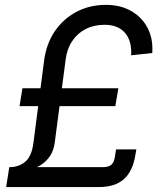

<svg xmlns="http://www.w3.org/2000/svg" viewBox="-20 -757 641 777"><path d="M14.2 -57.1 17.6 -80.6Q57.1 -80.6 82.8 -103Q108.4 -125.5 115.2 -178.2L158.7 -513.2Q167.5 -579.6 201.4 -629.9Q235.4 -680.2 288.8 -708.7Q342.3 -737.3 409.2 -737.3Q467.3 -737.3 510.7 -712.6Q554.2 -688 577.1 -644.3Q600.1 -600.6 596.2 -542.5L510.7 -533.2Q514.2 -591.3 485.8 -624Q457.5 -656.7 403.3 -656.7Q360.4 -656.7 326.9 -639.6Q293.5 -622.6 272.2 -590.8Q251 -559.1 245.6 -515.6L201.7 -181.2Q197.3 -147.9 182.6 -126Q168 -104 146.7 -90.3Q125.5 -76.7 101.8 -69.3Q78.1 -62 55.2 -59.6Q32.2 -57.1 14.2 -57.1ZM4.9 0 17.6 -80.6H396.5Q418.5 -80.6 429.9 -89.8Q441.4 -99.1 444.8 -121.6L449.7 -152.3H531.7L527.8 -129.4Q517.1 -63.5 481 -31.7Q444.8 0 380.9 0ZM59.1 -327.6 70.8 -399.9H459L446.8 -327.6Z"/></svg>

Font: Inter 20pt
Style: Italic
Weight: 400
Italic angle: -9.3988°
Version: Version 4.001;git-66647c0bb